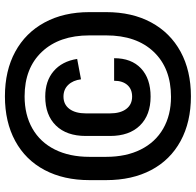

<svg xmlns="http://www.w3.org/2000/svg" viewBox="-28 -744 815 800"><g transform="rotate(-90 380.0 -343.5)"><path d="M730 -379V-309Q730 -201 687 -121.5Q644 -42 565 1Q486 44 379 44Q272 44 193 1Q114 -42 72 -121.5Q30 -201 30 -309V-379Q30 -486 72 -565.5Q114 -645 193 -688Q272 -731 379 -731Q486 -731 565 -688Q644 -645 687 -565.5Q730 -486 730 -379ZM633 -309V-379Q633 -504 565 -576.5Q497 -649 379 -649Q302 -649 245 -616.5Q188 -584 157.5 -523Q127 -462 127 -379V-309Q127 -226 157.5 -165Q188 -104 244.5 -71.5Q301 -39 377 -39Q496 -39 564.5 -111Q633 -183 633 -309ZM444 -276H538Q538 -204 495.5 -164Q453 -124 378 -124Q301 -124 257.5 -168.5Q214 -213 214 -293V-394Q214 -474 257.5 -518.5Q301 -563 378 -563Q443 -563 484 -528Q525 -493 535 -430L450 -414Q446 -447 427 -467Q408 -487 378 -487Q345 -487 326.5 -462Q308 -437 308 -393V-294Q308 -250 326.5 -225.5Q345 -201 378 -201Q409 -201 426.5 -221Q444 -241 444 -276Z"/></g></svg>

Font: Akshar Medium
Style: Regular
Weight: 500
Designer: Tall Chai
Foundry: Tall Chai
Version: Version 1.000